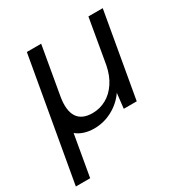

<svg xmlns="http://www.w3.org/2000/svg" viewBox="-180 -625 932 975"><g transform="rotate(-30 286.0 -138.0)"><path d="M-14 220 112 -496H196L147 -215Q134 -139 159 -99.5Q184 -60 247 -60Q290 -60 327 -80.5Q364 -101 390.5 -140.5Q417 -180 428 -236L473 -496H557L470 0H394L404 -88Q372 -42 322 -15Q272 12 215 12Q184 12 157.5 3.5Q131 -5 112 -21L70 220Z"/></g></svg>

Font: DM Sans 11pt
Style: Italic
Weight: 400
Italic angle: -10°
Version: Version 4.004;gftools[0.9.30]